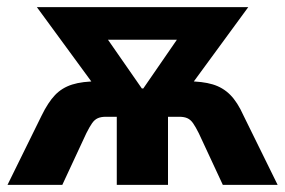

<svg xmlns="http://www.w3.org/2000/svg" viewBox="-20 -516 795 536"><path d="M1 0 96 -193Q114 -230 133.5 -250.5Q153 -271 181.5 -280Q210 -289 254 -289H288L261 -253L83 -496H673L495 -253L467 -289H503Q545 -289 573.5 -280.5Q602 -272 622.5 -251.5Q643 -231 660 -193L755 0H602L535 -144Q526 -162 519 -172Q512 -182 503 -186Q494 -190 481 -190H449V0H306V-190H275Q262 -190 253 -186Q244 -182 237 -172Q230 -162 221 -144L154 0ZM376 -269H380L502 -446L505 -405H250L253 -446Z"/></svg>

Font: Nunito Sans 10pt Condensed ExtraBold
Style: Regular
Weight: 800
Width: 3
Designer: Vernon Adams
Foundry: Vernon Adams
Version: Version 3.101;gftools[0.9.27]